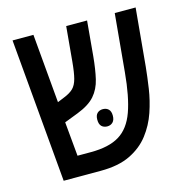

<svg xmlns="http://www.w3.org/2000/svg" viewBox="-92 -678 736 764"><g transform="rotate(-15 276.5 -296.0)"><path d="M78 0 26 -592H112L137 -308L166 -320Q191 -330 204 -343Q217 -356 223.5 -380.5Q230 -405 234 -449L247 -592H333L320 -448Q315 -395 306 -356.5Q297 -318 273.5 -291Q250 -264 201 -245L144 -223L157 -82H212Q287 -82 330 -108.5Q373 -135 394.5 -195Q416 -255 425 -354L447 -592H533L511 -354Q507 -314 500 -266.5Q493 -219 477 -172Q461 -125 431 -86Q401 -47 352.5 -23.5Q304 0 231 0ZM270 -200Q270 -218 279 -226.5Q288 -235 302 -235Q316 -235 325 -226.5Q334 -218 334 -200Q334 -182 325 -173Q316 -164 302 -164Q288 -164 279 -172.5Q270 -181 270 -200Z"/></g></svg>

Font: Noto Sans Hebrew Condensed
Style: Regular
Weight: 400
Width: 3
Designer: Monotype Design Team
Foundry: Monotype Imaging Inc.
Version: Version 2.004; ttfautohint (v1.8.4.7-5d5b)